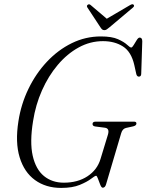

<svg xmlns="http://www.w3.org/2000/svg" viewBox="-20 -887 700 917"><path d="M462 -713Q514 -713 543.5 -699.8Q573 -686.5 587 -673.2Q601 -660 606.5 -660Q611.5 -660 618.5 -671.8Q625.5 -683.5 633 -695.5Q640.5 -707.5 647 -707.5Q659.5 -707.5 659.5 -689.5L654.5 -535.5Q654.5 -521.5 644 -521Q634.5 -520.5 631 -533L621.5 -576Q607 -640 567.2 -665.2Q527.5 -690.5 472 -690.5Q410.5 -690.5 355.5 -660.2Q300.5 -630 255.8 -577Q211 -524 180.5 -455.2Q150 -386.5 138 -309Q121.5 -208.5 136.2 -143.2Q151 -78 190 -46.2Q229 -14.5 285 -14.5Q351.5 -14.5 398 -45.2Q444.5 -76 460 -127.5L495.5 -244Q504.5 -274 481 -277L434.5 -283Q421.5 -285 422 -295.5Q422.5 -306 437 -306H620Q632.5 -306 631.5 -296Q630.5 -287 616 -283.5L582 -276Q565 -272 559 -251.5L486.5 -6.5Q482 9.5 470.5 9.5Q464.5 9.5 458.8 -4.8Q453 -19 448 -33.2Q443 -47.5 439 -47.5Q433.5 -47.5 414.8 -33Q396 -18.5 361 -4Q326 10.5 272 10.5Q199 10.5 147.2 -27Q95.5 -64.5 73.8 -135.8Q52 -207 68 -308Q80.5 -389.5 115.8 -462.5Q151 -535.5 204 -592Q257 -648.5 322.8 -680.8Q388.5 -713 462 -713ZM504 -757.5Q496 -751 490.5 -747Q485 -743 478.5 -743Q471.5 -743 467.5 -746.8Q463.5 -750.5 459 -757.5L397.5 -851Q392 -859.5 399.5 -864.5Q406 -869.5 414 -862L490 -797.5L600 -862Q613 -870 618 -864.5Q624 -858.5 614.5 -850.5Z"/></svg>

Font: Fraunces 144pt S050 Light
Style: Italic
Weight: 300
Italic angle: -16°
Version: Version 1.000; ttfautohint (v1.8.3)